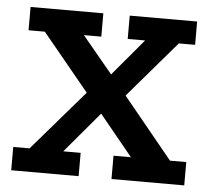

<svg xmlns="http://www.w3.org/2000/svg" viewBox="-46 -632 748 681"><g transform="rotate(5 328.0 -291.5)"><path d="M18 0V-83H76L277 -316L271 -285L94 -500H36V-583H295V-500H233L355 -353L319 -343L451 -500H389V-583H629V-500H571L386 -284L378 -325L576 -83H634V0H375V-83H437L301 -249L337 -250L196 -83H258V0Z"/></g></svg>

Font: Rokkitt SemiBold SemiBold
Style: Regular
Weight: 600
Version: Version 3.103